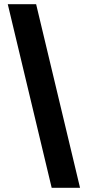

<svg xmlns="http://www.w3.org/2000/svg" viewBox="-20 -802 419 914"><path d="M226 92 17 -782H152L361 92Z"/></svg>

Font: Mozilla Headline ExtraLight
Style: Regular
Weight: 200
Designer: Studio DRAMA
Foundry: Studio DRAMA
Version: Version 1.000